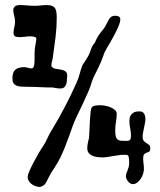

<svg xmlns="http://www.w3.org/2000/svg" viewBox="-20 -724 631 755"><path d="M452.1 -653.8Q453.1 -651.9 453.1 -647.9Q453.1 -640.1 449.2 -629.2Q445.3 -618.2 439.2 -605.5Q433.1 -592.8 425.8 -579.3Q418.5 -565.9 411.6 -554.2Q404.8 -542.5 399.2 -533Q393.6 -523.4 391.1 -518.1Q382.3 -493.2 376 -478.3Q369.6 -463.4 364.3 -452.6Q358.9 -441.9 353.5 -431.4Q348.1 -420.9 341.8 -404.8Q336.9 -385.7 327.1 -363.3Q317.4 -340.8 306.4 -317.6Q295.4 -294.4 284.7 -272.2Q273.9 -250 267.1 -231.9Q258.3 -207 250.5 -185.3Q242.7 -163.6 234.6 -143.6Q226.6 -123.5 217.3 -104.7Q208 -85.9 195.8 -66.9Q188.5 -56.6 182.1 -45.9Q175.8 -35.2 170.9 -25.6Q166 -16.1 162.4 -8.8Q158.7 -1.5 155.8 1Q148.9 7.8 143.8 9Q138.7 10.3 137.2 11.2Q131.3 11.2 123.3 9Q115.2 6.8 107.4 2Q99.6 -2.9 94.2 -10.7Q88.9 -18.6 88.9 -29.8Q88.9 -35.6 95.7 -51.5Q102.5 -67.4 112.3 -85.9Q122.1 -104.5 132.3 -122.1Q142.6 -139.6 149.9 -149.9Q158.2 -162.1 165.3 -178.2Q172.4 -194.3 182.1 -210Q194.8 -230.5 207.8 -253.7Q220.7 -276.9 233.4 -300.8Q246.1 -324.7 257.6 -348.4Q269 -372.1 278.8 -394Q288.6 -415 293 -432.4Q297.4 -449.7 304.2 -467.8Q308.6 -474.1 315.4 -484.6Q322.3 -495.1 329.1 -507.8Q334 -517.6 337.9 -530.5Q341.8 -543.5 353 -556.2Q359.4 -571.3 364.7 -580.1Q370.1 -588.9 374.8 -595Q379.4 -601.1 383.5 -605.7Q387.7 -610.4 392.1 -617.2Q397.9 -627.4 401.9 -635.7Q405.8 -644 409.7 -649.9Q413.6 -655.8 418.9 -658.9Q424.3 -662.1 433.1 -662.1Q440.4 -662.1 445.8 -659.7Q451.2 -657.2 452.1 -653.8ZM243.2 -414.1Q243.2 -376 217.8 -376Q208 -376 198.5 -377.9Q189 -379.9 188 -379.9Q172.9 -379.9 161.1 -380.4Q149.4 -380.9 137.7 -381.3Q126 -381.8 112.8 -382.3Q99.6 -382.8 82 -382.8Q71.3 -382.8 61.5 -383.5Q51.8 -384.3 44.4 -387.5Q37.1 -390.6 33 -397.2Q28.8 -403.8 28.8 -416Q28.8 -439.5 40 -449.7Q51.3 -460 76.2 -460Q81.5 -460 89.4 -457.5Q97.2 -455.1 103 -455.1Q110.4 -455.1 112.8 -461.9Q115.2 -468.8 115.7 -480Q116.2 -491.2 116 -505.4Q115.7 -519.5 117.2 -534.2Q117.2 -536.1 118.2 -541.3Q119.1 -546.4 120.1 -552.2Q121.1 -558.1 122.1 -563.5Q123 -568.8 123 -571.8Q123 -577.1 115.2 -579.1Q107.4 -581.1 100.1 -581.1Q89.4 -581.1 78.1 -579.6Q66.9 -578.1 57.1 -578.1Q44.9 -578.1 39.1 -581.3Q33.2 -584.5 33.2 -595.2Q33.2 -605.5 36.1 -616.7Q39.1 -627.9 39.1 -636.2Q39.1 -650.9 35.6 -662.8Q32.2 -674.8 32.2 -684.1Q32.2 -691.4 37.4 -697.8Q42.5 -704.1 59.1 -704.1Q71.3 -704.1 86.7 -702.6Q102.1 -701.2 117.2 -701.2Q128.4 -701.2 140.4 -702.6Q152.3 -704.1 163.1 -704.1Q174.3 -704.1 181.9 -701.9Q189.5 -699.7 194.3 -694.3Q199.2 -689 201.2 -679.4Q203.1 -669.9 203.1 -654.8Q203.1 -615.7 198.5 -578.6Q193.8 -541.5 188 -500Q186.5 -489.3 184.3 -481.7Q182.1 -474.1 182.1 -467.8Q182.1 -461.4 186.8 -458.3Q191.4 -455.1 198.2 -453.6Q205.1 -452.1 213.1 -451.2Q221.2 -450.2 228 -448Q234.9 -445.8 239.5 -441.4Q244.1 -437 244.1 -428.2Q244.1 -424.8 244.1 -421.6Q244.1 -418.5 243.2 -414.1ZM570.8 -136.2Q569.3 -128.4 564.7 -126.5Q560.1 -124.5 555.4 -123Q550.8 -121.6 546.9 -117.4Q543 -113.3 543 -101.1Q543 -91.8 544.4 -81.1Q545.9 -70.3 545.9 -59.1Q545.9 -50.3 542.5 -39.8Q539.1 -29.3 533.2 -20.5Q527.3 -11.7 519.3 -5.9Q511.2 0 502 0Q496.6 0 491.7 -3.2Q486.8 -6.3 483.2 -11Q479.5 -15.6 477.3 -21Q475.1 -26.4 475.1 -30.8Q475.1 -37.1 477.1 -42.5Q479 -47.9 481.4 -53.7Q483.9 -59.6 485.8 -66.7Q487.8 -73.7 487.8 -83Q487.8 -96.7 486.8 -103.3Q485.8 -109.9 483.2 -112.5Q480.5 -115.2 476.1 -115.2Q471.7 -115.2 464.8 -115.2Q456.1 -115.2 445.1 -113.5Q434.1 -111.8 423.3 -110.1Q412.6 -108.4 402.3 -106.7Q392.1 -105 384.8 -105Q373.5 -105 362.5 -106.4Q351.6 -107.9 342.8 -111.8Q334 -115.7 328.6 -122.8Q323.2 -129.9 323.2 -141.1Q323.2 -152.3 325.9 -163.8Q328.6 -175.3 330.1 -182.1Q331.1 -193.8 331.8 -212.6Q332.5 -231.4 333.5 -250Q334.5 -268.6 336.2 -283.7Q337.9 -298.8 341.8 -303.2Q344.7 -306.2 349.9 -307.6Q355 -309.1 359.9 -309.6Q364.7 -310.1 368.9 -310.1Q373 -310.1 374 -310.1Q384.3 -310.1 395.5 -307.9Q406.7 -305.7 416.5 -301.3Q426.3 -296.9 432.6 -290.8Q439 -284.7 439 -276.9Q439 -259.8 436 -244.6Q433.1 -229.5 433.1 -210Q433.1 -195.3 435.3 -187.3Q437.5 -179.2 442.4 -175.3Q447.3 -171.4 455.3 -170.7Q463.4 -169.9 475.1 -169.9Q489.3 -169.9 492.2 -175Q495.1 -180.2 495.1 -190.9Q495.1 -203.1 491.9 -219.2Q488.8 -235.4 488.8 -249Q488.8 -253.9 490 -260.3Q491.2 -266.6 495.4 -272.5Q499.5 -278.3 507.1 -282.2Q514.6 -286.1 527.8 -286.1Q541.5 -286.1 546.6 -277.1Q551.8 -268.1 551.8 -256.8Q551.8 -249 550 -240Q548.3 -231 546.4 -221.7Q544.4 -212.4 542.7 -203.4Q541 -194.3 541 -187Q541 -174.8 545.7 -169.7Q550.3 -164.6 555.9 -161.4Q561.5 -158.2 566.2 -154.3Q570.8 -150.4 570.8 -141.1Z"/></svg>

Font: Freckle Face
Style: Regular
Weight: 400
Designer: Astigmatic (AOETI)
Foundry: Astigmatic (AOETI)
Version: Version 1.000